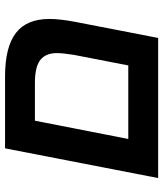

<svg xmlns="http://www.w3.org/2000/svg" viewBox="37 -683 646 760"><g transform="rotate(-90 360.0 -303.0)"><path d="M653.8 -330.1 589.8 0H35.2L152.8 -606H437Q553.7 -606 609.4 -563.2Q665 -520.5 665 -430.2Q665 -389.2 653.8 -330.1ZM189.9 -118.2H481L522.9 -334Q529.8 -376 529.8 -400.9Q529.8 -445.3 502.4 -466.6Q475.1 -487.8 412.1 -487.8H262.2Z"/></g></svg>

Font: Arimo
Style: Italic
Weight: 400
Italic angle: -12°
Designer: Steve Matteson
Foundry: Monotype Imaging Inc.
Version: Version 1.33